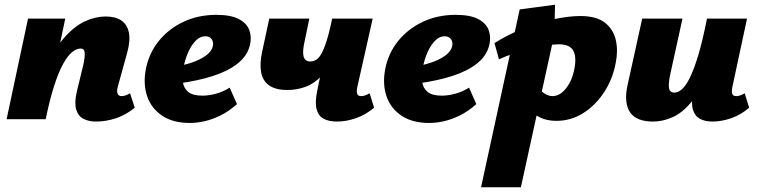

<svg xmlns="http://www.w3.org/2000/svg" viewBox="-20 -506 3219 815"><path d="M387 10Q357 10 334.5 -1.5Q312 -13 303.5 -41Q295 -69 306 -117L333 -228Q341 -264 339.5 -282Q338 -300 323 -300Q304 -300 285 -284Q266 -268 247 -233Q228 -198 209.5 -140.5Q191 -83 174 0H115Q140 -130 175.5 -214.5Q211 -299 253.5 -347Q296 -395 340.5 -415.5Q385 -436 429 -436Q470 -436 495 -419Q520 -402 527 -368Q534 -334 520 -283L480 -138Q475 -120 479 -109Q483 -98 496 -98Q503 -98 511.5 -100.5Q520 -103 532 -110L552 -49Q516 -19 473.5 -4.5Q431 10 387 10ZM8 0 99 -427H257L167 0Z M786 16Q715 16 669 -14.5Q623 -45 605 -96.5Q587 -148 599 -212Q612 -280 654 -332Q696 -384 759 -413.5Q822 -443 898 -443Q960 -443 994 -425Q1028 -407 1038.5 -377.5Q1049 -348 1041 -315Q1030 -269 989 -236.5Q948 -204 884 -183.5Q820 -163 739 -152L722 -223Q756 -228 791.5 -239.5Q827 -251 852.5 -269Q878 -287 883 -309Q886 -320 883 -330Q880 -340 872 -346Q864 -352 851 -352Q830 -352 812 -334.5Q794 -317 780.5 -288Q767 -259 759 -221Q752 -186 756 -158.5Q760 -131 779.5 -115.5Q799 -100 839 -100Q866 -100 896 -108Q926 -116 955 -134L986 -64Q951 -33 915 -15.5Q879 2 846.5 9Q814 16 786 16Z M1200 -124Q1150 -124 1122.5 -143.5Q1095 -163 1088.5 -199Q1082 -235 1092 -283L1123 -427H1293L1274 -335Q1263 -289 1268.5 -267Q1274 -245 1297 -245Q1315 -245 1329.5 -258Q1344 -271 1359 -310.5Q1374 -350 1390 -427H1454Q1433 -337 1406 -278Q1379 -219 1346.5 -185Q1314 -151 1277 -137.5Q1240 -124 1200 -124ZM1410 10Q1377 10 1354.5 -1.5Q1332 -13 1324 -42Q1316 -71 1327 -123L1390 -427H1562L1497 -138Q1493 -119 1496 -108.5Q1499 -98 1513 -98Q1520 -98 1528.5 -100.5Q1537 -103 1549 -110L1568 -49Q1533 -19 1491.5 -4.5Q1450 10 1410 10Z M1802 16Q1731 16 1685 -14.5Q1639 -45 1621 -96.5Q1603 -148 1615 -212Q1628 -280 1670 -332Q1712 -384 1775 -413.5Q1838 -443 1914 -443Q1976 -443 2010 -425Q2044 -407 2054.5 -377.5Q2065 -348 2057 -315Q2046 -269 2005 -236.5Q1964 -204 1900 -183.5Q1836 -163 1755 -152L1738 -223Q1772 -228 1807.5 -239.5Q1843 -251 1868.5 -269Q1894 -287 1899 -309Q1902 -320 1899 -330Q1896 -340 1888 -346Q1880 -352 1867 -352Q1846 -352 1828 -334.5Q1810 -317 1796.5 -288Q1783 -259 1775 -221Q1768 -186 1772 -158.5Q1776 -131 1795.5 -115.5Q1815 -100 1855 -100Q1882 -100 1912 -108Q1942 -116 1971 -134L2002 -64Q1967 -33 1931 -15.5Q1895 2 1862.5 9Q1830 16 1802 16Z M2022 289 2186 -466 2336 -486 2333 -360 2191 289ZM2342 7Q2301 7 2271 -8Q2241 -23 2221.5 -45Q2202 -67 2193 -89L2259 -143Q2274 -120 2291.5 -109Q2309 -98 2325 -98Q2346 -98 2364 -112Q2382 -126 2396.5 -151.5Q2411 -177 2418 -213Q2428 -264 2413.5 -291Q2399 -318 2351 -318Q2333 -318 2302 -313Q2271 -308 2234.5 -299.5Q2198 -291 2162.5 -279.5Q2127 -268 2098 -254L2079 -323Q2137 -360 2203.5 -386Q2270 -412 2333.5 -425Q2397 -438 2443 -438Q2512 -438 2548 -409.5Q2584 -381 2594 -336Q2604 -291 2594 -241Q2581 -170 2544 -114Q2507 -58 2455 -25.5Q2403 7 2342 7Z M2752 10Q2719 10 2694.5 1Q2670 -8 2656 -27Q2642 -46 2638.5 -76.5Q2635 -107 2645 -150L2706 -427H2877L2826 -195Q2817 -155 2819.5 -134Q2822 -113 2843 -113Q2858 -113 2874 -126.5Q2890 -140 2907.5 -174.5Q2925 -209 2943.5 -270Q2962 -331 2981 -427H3049Q3023 -293 2989 -207.5Q2955 -122 2916 -74.5Q2877 -27 2835 -8.5Q2793 10 2752 10ZM3004 10Q2972 10 2950.5 -2Q2929 -14 2921 -41.5Q2913 -69 2923 -117L2986 -427H3151L3089 -138Q3085 -119 3088 -108.5Q3091 -98 3105 -98Q3112 -98 3120.5 -100.5Q3129 -103 3141 -110L3160 -49Q3126 -19 3084.5 -4.5Q3043 10 3004 10Z"/></svg>

Font: Ysabeau Infant Black
Style: Italic
Weight: 900
Italic angle: -12°
Designer: Christian Thalmann (Catharsis Fonts)
Version: Version 2.001;gftools[0.9.30]; featfreeze: ss01,ss02,lnum